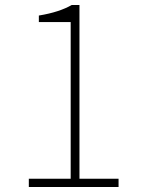

<svg xmlns="http://www.w3.org/2000/svg" viewBox="-20 -746 561 766"><path d="M95 0H453V-33H297V-726H266C235 -708 191 -693 135 -684V-658H262V-33H95Z"/></svg>

Font: Noto Sans CJK HK Thin
Style: Regular
Weight: 100
Designer: Ryoko NISHIZUKA 西塚涼子 (kana, bopomofo & ideographs); Paul D. Hunt (Latin, Greek & Cyrillic); Sandoll Communications 산돌커뮤니
Foundry: Adobe
Version: Version 2.004;hotconv 1.0.118;makeotfexe 2.5.65603